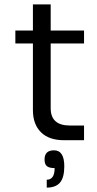

<svg xmlns="http://www.w3.org/2000/svg" viewBox="-20 -639 443 875"><path d="M211 -146Q211 -67 298 -67H363V0H272Q203 0 166.5 -36.5Q130 -73 130 -137V-441H50V-500H130V-619H211V-500H363V-441H211ZM183 88Q183 46 226 46Q273 46 273 119Q273 170 253.5 193Q234 216 193 216V180Q229 180 229 127Q204 127 193.5 118Q183 109 183 88Z"/></svg>

Font: Fivo Sans Modern
Style: Regular
Weight: 400
Designer: Alexander Slobzheninov
Foundry: Alexander Slobzheninov
Version: 1.0